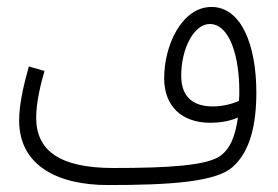

<svg xmlns="http://www.w3.org/2000/svg" viewBox="-20 -511 799 552"><path d="M290 21C465 21 602 13 650 -32C700 -77 717 -155 717 -245C717 -381 674 -491 588 -491C504 -491 452 -383 452 -286C452 -206 502 -158 585 -158C610 -158 639 -162 664 -173C656 -114 639 -82 615 -64C577 -35 466 -28 306 -28C150 -28 84 -79 84 -173C84 -217 98 -274 108 -307L63 -320C50 -274 35 -214 35 -165C35 -32 150 21 290 21ZM501 -293C501 -374 539 -442 583 -442C642 -442 668 -344 668 -251C668 -240 668 -230 667 -221C645 -211 617 -205 592 -205C545 -205 501 -224 501 -293Z"/></svg>

Font: Noto Sans Arabic UI XCn Lt
Style: Regular
Weight: 300
Width: 2
Designer: Monotype Design Team, Nadine Chahine and Nizar Qandah
Foundry: Monotype Imaging Inc.
Version: Version 2.010